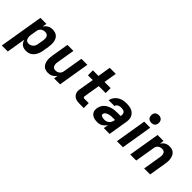

<svg xmlns="http://www.w3.org/2000/svg" viewBox="86 -1777 3014 3014"><g transform="rotate(45 1593.5 -270.0)"><path d="M-13 215 109 -520H242L230 -451Q243 -469 259 -484Q275 -499 294 -509.5Q313 -520 333.5 -524Q354 -528 374 -528Q403 -528 430 -520Q457 -512 477 -494Q497 -476 508 -451.5Q519 -427 523 -399.5Q527 -372 526 -343.5Q525 -315 520 -286L504 -186Q500 -162 493 -139Q486 -116 474.5 -93.5Q463 -71 446.5 -51.5Q430 -32 409 -18Q388 -4 363.5 2Q339 8 316 8Q290 8 265.5 2Q241 -4 222 -18.5Q203 -33 191 -54Q179 -75 172 -98L120 215ZM262 -102Q282 -102 302 -109Q322 -116 337.5 -130.5Q353 -145 361.5 -164.5Q370 -184 373 -204L390 -304Q393 -324 392.5 -344.5Q392 -365 383.5 -382Q375 -399 357.5 -408.5Q340 -418 320 -418Q302 -418 283 -413Q264 -408 248 -396Q232 -384 222.5 -366.5Q213 -349 211 -331L194 -231Q191 -216 190.5 -201.5Q190 -187 191.5 -173Q193 -159 198 -145.5Q203 -132 211.5 -122Q220 -112 233.5 -107Q247 -102 262 -102Z M803 8Q774 8 747.5 0Q721 -8 702 -26.5Q683 -45 672.5 -69.5Q662 -94 657.5 -121.5Q653 -149 655 -177.5Q657 -206 661 -234L709 -520H842L791 -216Q789 -203 788.5 -189.5Q788 -176 790 -163.5Q792 -151 797 -139Q802 -127 811 -118.5Q820 -110 832.5 -106Q845 -102 858 -102Q876 -102 894 -107Q912 -112 927 -124Q942 -136 951 -153.5Q960 -171 963 -189L1018 -520H1151L1065 0H932L943 -68Q931 -50 915.5 -35.5Q900 -21 881.5 -10.5Q863 0 842.5 4Q822 8 803 8Z M1496 0Q1472 0 1449.5 -3.5Q1427 -7 1407 -15.5Q1387 -24 1371 -39.5Q1355 -55 1346 -75Q1337 -95 1336 -118Q1335 -141 1339 -164L1380 -410H1274V-520H1398L1433 -735H1567L1532 -520H1668V-410H1514L1470 -146Q1469 -140 1469.5 -133Q1470 -126 1473 -120.5Q1476 -115 1482.5 -112.5Q1489 -110 1495 -110H1591V0Z M1898 8Q1875 8 1853 5Q1831 2 1811 -6Q1791 -14 1775 -27.5Q1759 -41 1749 -60Q1739 -79 1737 -101.5Q1735 -124 1739 -147Q1744 -175 1758 -203Q1772 -231 1795 -252Q1818 -273 1846 -286.5Q1874 -300 1903 -308Q1932 -316 1961 -318.5Q1990 -321 2019 -321H2089L2091 -334Q2094 -353 2090.5 -370.5Q2087 -388 2075 -400Q2063 -412 2045.5 -416.5Q2028 -421 2010 -421Q1994 -421 1979 -419Q1964 -417 1949 -410Q1934 -403 1922.5 -390.5Q1911 -378 1909 -363H1781Q1785 -388 1797 -412Q1809 -436 1827.5 -456.5Q1846 -477 1869 -491Q1892 -505 1917.5 -513.5Q1943 -522 1968.5 -525Q1994 -528 2019 -528Q2049 -528 2078 -523.5Q2107 -519 2132.5 -507.5Q2158 -496 2177.5 -476.5Q2197 -457 2208.5 -431Q2220 -405 2221 -376Q2222 -347 2217 -317L2165 0H2036L2049 -80Q2037 -61 2020.5 -44Q2004 -27 1984 -14.5Q1964 -2 1942 3Q1920 8 1898 8ZM1951 -99Q1973 -99 1995 -107Q2017 -115 2033.5 -132Q2050 -149 2058.5 -170.5Q2067 -192 2071 -214H2019Q2004 -214 1990 -213.5Q1976 -213 1961.5 -210.5Q1947 -208 1932.5 -203.5Q1918 -199 1904.5 -191.5Q1891 -184 1880.5 -171.5Q1870 -159 1868 -145Q1866 -136 1869.5 -127.5Q1873 -119 1880.5 -114Q1888 -109 1896.5 -106Q1905 -103 1914 -101.5Q1923 -100 1932.5 -99.5Q1942 -99 1951 -99Z M2327 0 2413 -520H2547L2461 0ZM2505 -585Q2485 -585 2466 -592.5Q2447 -600 2435.5 -615Q2424 -630 2421 -650Q2418 -670 2421 -690Q2423 -705 2430.5 -718Q2438 -731 2450.5 -739.5Q2463 -748 2477 -751.5Q2491 -755 2505 -755Q2525 -755 2543.5 -747.5Q2562 -740 2573.5 -725Q2585 -710 2588.5 -690Q2592 -670 2588 -650Q2586 -635 2579 -622Q2572 -609 2559.5 -600.5Q2547 -592 2533 -588.5Q2519 -585 2505 -585Z M2623 0 2709 -520H2842L2831 -452Q2843 -470 2858 -484.5Q2873 -499 2892 -509.5Q2911 -520 2931 -524Q2951 -528 2970 -528Q2999 -528 3025.5 -520Q3052 -512 3071 -493.5Q3090 -475 3100.5 -450.5Q3111 -426 3115.5 -398.5Q3120 -371 3118.5 -342.5Q3117 -314 3112 -286L3065 0H2932L2982 -304Q2984 -317 2985 -330.5Q2986 -344 2984 -356.5Q2982 -369 2977 -381Q2972 -393 2963 -401.5Q2954 -410 2941.5 -414Q2929 -418 2916 -418Q2898 -418 2879.5 -413Q2861 -408 2846 -396Q2831 -384 2822 -366.5Q2813 -349 2811 -331L2756 0Z"/></g></svg>

Font: Iosevka Aile Extrabold Oblique
Style: Regular
Weight: 800
Italic angle: -9°
Designer: Belleve Invis
Foundry: Belleve Invis
Version: Version 31.1.0; ttfautohint (v1.8.4)